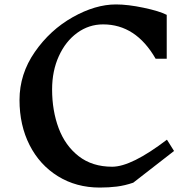

<svg xmlns="http://www.w3.org/2000/svg" viewBox="-20 -826 863 866"><path d="M732 -759V-561H682Q593 -716 445 -716Q381 -716 328.5 -678Q276 -640 245.5 -573Q215 -506 215 -423Q215 -327 244.5 -248Q274 -169 335 -121.5Q396 -74 486 -74Q573 -74 733 -196L765 -145L581 -2Q543 11 507 15.5Q471 20 430 20Q324 20 241.5 -31Q159 -82 113.5 -171.5Q68 -261 68 -375Q68 -492 137 -591.5Q206 -691 308 -748.5Q410 -806 503 -806Q557 -806 628 -791Q699 -776 732 -759Z"/></svg>

Font: Inknut Antiqua Medium
Style: Regular
Weight: 500
Designer: Claus Eggers Sørensen
Foundry: Claus Eggers Sørensen
Version: Version 1.003; ttfautohint (v1.8.2) -l 8 -r 50 -G 200 -x 14 